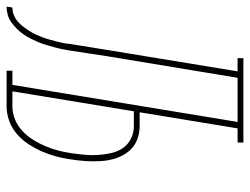

<svg xmlns="http://www.w3.org/2000/svg" viewBox="-166 -666 775 596"><g transform="rotate(90 222.0 -367.5)"><path d="M-56 0 -53 -18Q-42 -18 -31 -22Q-20 -26 -11 -33.5Q-2 -41 5 -50Q12 -59 18.5 -69Q25 -79 30 -89.5Q35 -100 39 -110.5Q43 -121 46 -132Q49 -143 52 -154Q55 -165 57 -175.5Q59 -186 60 -197Q65 -227 69.5 -256.5Q74 -286 79 -315L145 -717H104V-735H366V-717H322L272 -413H315Q339 -413 360 -404Q381 -395 394.5 -377.5Q408 -360 415 -338.5Q422 -317 423.5 -293.5Q425 -270 423.5 -246Q422 -222 418 -198Q415 -176 409 -153.5Q403 -131 393.5 -109.5Q384 -88 371 -68Q358 -48 339.5 -32Q321 -16 298.5 -8Q276 0 254 0H143V-18H187L302 -717H165L98 -312Q94 -284 89.5 -256Q85 -228 81 -200Q79 -187 76.5 -174.5Q74 -162 70.5 -149.5Q67 -137 63.5 -124.5Q60 -112 55 -100Q50 -88 44 -76Q38 -64 30.5 -53Q23 -42 13 -32Q3 -22 -7.5 -14.5Q-18 -7 -30.5 -3.5Q-43 0 -56 0ZM207 -18H254Q274 -18 294 -26Q314 -34 330 -49Q346 -64 357.5 -82.5Q369 -101 377.5 -121Q386 -141 391 -161Q396 -181 399 -201Q402 -222 404 -243Q406 -264 404.5 -285Q403 -306 398.5 -325.5Q394 -345 383 -361Q372 -377 354 -386Q336 -395 315 -395H269Z"/></g></svg>

Font: Iosevka Curly Slab Thin
Style: Italic
Weight: 100
Italic angle: -9°
Monospace: yes
Designer: Belleve Invis
Foundry: Belleve Invis
Version: Version 22.1.2; ttfautohint (v1.8.4)